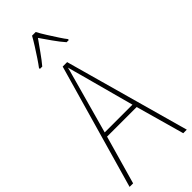

<svg xmlns="http://www.w3.org/2000/svg" viewBox="-300 -994 1037 1037"><g transform="rotate(-45 218.5 -475.0)"><path d="M410 0 332 -278H106L27 0H0L204 -715H238L437 0ZM243 -607Q237 -629 231.5 -648.5Q226 -668 220 -691Q215 -669 209 -649.5Q203 -630 197 -606L113 -303H325ZM233 -950Q245 -927 264 -897Q283 -867 301 -839.5Q319 -812 329 -800V-793H312Q289 -819 264 -854.5Q239 -890 219 -919Q199 -891 173.5 -855Q148 -819 126 -793H108V-800Q121 -817 139 -844Q157 -871 175 -899.5Q193 -928 205 -950Z"/></g></svg>

Font: Noto Sans Lao Looped Condensed Thin
Style: Regular
Weight: 100
Width: 3
Designer: Mark Frömberg, Ben Mitchell
Foundry: The Fontpad Ltd
Version: Version 1.002; ttfautohint (v1.8.4.7-5d5b)